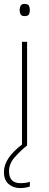

<svg xmlns="http://www.w3.org/2000/svg" viewBox="-22 -741 249 978"><path d="M103 -721Q121 -721 125.5 -711.5Q130 -702 130 -690Q130 -677 125.5 -668Q121 -659 103 -659Q88 -659 83 -668Q78 -677 78 -690Q78 -702 83 -711.5Q88 -721 103 -721ZM116 -528V0H90V-528ZM24 131Q24 192 82 192Q111 192 130 185V209Q122 212 109 214.5Q96 217 80 217Q46 217 22 196.5Q-2 176 -2 135Q-2 99 22 63.5Q46 28 98 -11L116 0Q82 27 53 60Q24 93 24 131Z"/></svg>

Font: Noto Sans Tamil Thin
Style: Regular
Weight: 100
Designer: Jelle Bosma - Monotype Design Team
Foundry: Monotype Imaging Inc.
Version: Version 2.004; ttfautohint (v1.8.4.7-5d5b)